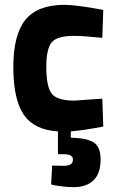

<svg xmlns="http://www.w3.org/2000/svg" viewBox="-20 -531 476 792"><path d="M395 127Q395 184 366 212.5Q337 241 284 241Q265 241 241.5 238.5Q218 236 204 233L191 230L195 152Q226 153 243 153Q281 153 281 127Q281 105 243 105H219V11Q121 5 78 -58Q35 -121 35 -255Q35 -388 85 -449.5Q135 -511 246 -511Q272 -511 312 -505.5Q352 -500 379 -495L406 -490L402 -375Q323 -383 285 -383Q215 -383 193 -356Q171 -329 171 -255Q171 -173 193.5 -144.5Q216 -116 286 -116L402 -124L406 -9Q329 6 272 11V37Q336 38 365.5 56Q395 74 395 127Z"/></svg>

Font: TitilliumText22L Xb
Style: Bold
Weight: 400
Designer: Campivisivi
Foundry: Campivisivi
Version: 1.000